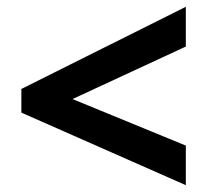

<svg xmlns="http://www.w3.org/2000/svg" viewBox="-20 -645 611 566"><path d="M527.8 -215.8 193.8 -353 527.8 -507.8V-625L43 -382.8V-313L527.8 -99.1Z"/></svg>

Font: Sahel
Style: Bold
Weight: 700
Foundry: Saber Rastikerdar (saber.rastikerdar@gmail.com)
Version: Version 3.4.0